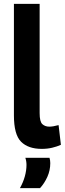

<svg xmlns="http://www.w3.org/2000/svg" viewBox="-20 -760 335 993"><path d="M185 -740V-175Q185 -131 199 -118Q213 -105 235 -105Q254 -105 283 -113L295 -11Q275 -2 250 4Q225 10 196 10Q126 10 89 -27Q52 -64 52 -163V-740ZM83 213Q100 183 108.5 152Q117 121 117 93Q117 73 111 56H236Q240 69 240 84Q240 121 225 154.5Q210 188 187 213Z"/></svg>

Font: Georama SemiBold
Style: Regular
Weight: 600
Designer: Jean-Baptiste Levee
Foundry: Production Type
Version: Version 1.000